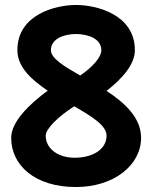

<svg xmlns="http://www.w3.org/2000/svg" viewBox="-20 -741 613 773"><path d="M409 -375C470 -423 523 -480 523 -539C523 -683 368 -721 286 -721C204 -721 50 -683 50 -539C50 -472 105 -421 172 -376C96 -320 25 -250 25 -186C25 -76 120 12 286 12C438 12 548 -76 548 -186C548 -266 484 -326 409 -375ZM286 -604C333 -604 388 -586 388 -539C388 -511 354 -472 303 -437C238 -474 185 -506 185 -539C185 -586 239 -604 286 -604ZM286 -106C215 -104 164 -142 164 -195C164 -222 214 -272 279 -313C350 -272 409 -236 409 -195C409 -142 358 -108 286 -106Z"/></svg>

Font: Brassia
Style: Regular
Weight: 400
Designer: Ariel Martín Pérez
Foundry: Tunera Type Foundry
Version: Version 1.600;hotconv 1.0.109;makeotfexe 2.5.65596